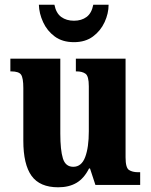

<svg xmlns="http://www.w3.org/2000/svg" viewBox="-20 -785 639 815"><path d="M227 10Q149 10 114 -38.5Q79 -87 79 -188V-411Q79 -454 69.5 -468Q60 -482 27 -482H24V-536H236V-218Q236 -148 247 -112.5Q258 -77 291 -77Q326 -77 341.5 -118Q357 -159 357 -228V-419Q357 -462 343 -472Q329 -482 305 -482H302V-536H513V-117Q513 -73 527.5 -63.5Q542 -54 566 -54H575V0H385L362 -70H358Q337 -28 305 -9Q273 10 227 10ZM294 -606Q245 -606 212.5 -630Q180 -654 163 -691Q146 -728 145 -765H211Q218 -729 240 -713Q262 -697 294 -697Q326 -697 347.5 -713Q369 -729 376 -765H441Q441 -728 424 -691Q407 -654 374.5 -630Q342 -606 294 -606Z"/></svg>

Font: Noto Serif Tamil Condensed ExtraBold
Style: Italic
Weight: 800
Width: 3
Italic angle: -12°
Designer: Indian Type Foundry, Tom Grace, and the Monotype Design Team
Foundry: Monotype Imaging Inc.
Version: Version 2.003; ttfautohint (v1.8.4.7-5d5b)